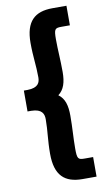

<svg xmlns="http://www.w3.org/2000/svg" viewBox="-99 -756 561 996"><g transform="rotate(-10 182.0 -258.0)"><path d="M242 29C242 -27 247 -78 247 -143C247 -196 237 -234 204 -258C235 -281 247 -319 247 -373C247 -438 242 -489 242 -545C242 -601 247 -605 283 -605H326V-708H252C159 -708 109 -664 109 -550C109 -476 118 -432 118 -368C118 -341 109 -314 52 -313H32V-203H52C108 -202 118 -175 118 -147C118 -84 109 -40 109 34C109 148 159 192 252 192H326V89H283C247 89 242 85 242 29Z"/></g></svg>

Font: Falling Sky
Style: ExBd
Weight: 400
Designer: Paul D. Hunt
Foundry: Adobe Systems Incorporated
Version: Version 1.02